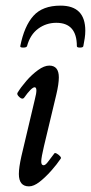

<svg xmlns="http://www.w3.org/2000/svg" viewBox="-20 -649 323 682"><path d="M83 13Q47 13 47 -31Q47 -54 56 -94L104 -297Q115 -339 103 -339Q92 -339 65 -301Q59 -295 49 -304Q39 -313 42 -319Q54 -339 73.5 -361.5Q93 -384 115 -400Q137 -416 155 -416Q189 -416 189 -374Q189 -351 180 -313L136 -129Q127 -91 126.5 -76.5Q126 -62 135 -62Q141 -62 149.5 -73Q158 -84 173 -104Q175 -107 181.5 -103.5Q188 -100 193 -94.5Q198 -89 196 -86Q182 -65 161.5 -42Q141 -19 120.5 -3Q100 13 83 13ZM52 -485Q66 -556 98.5 -592.5Q131 -629 195 -629Q283 -629 283 -540Q283 -527 281 -513.5Q279 -500 276 -485Q275 -480 264 -480Q253 -480 253 -485Q253 -568 180 -568Q144 -568 115.5 -547Q87 -526 76 -485Q74 -480 62.5 -480Q51 -480 52 -485Z"/></svg>

Font: Junicode Two Beta Condensed Medium
Style: Italic
Weight: 500
Width: 3
Italic angle: -9°
Version: Version 1.053; ttfautohint (v1.8.4)